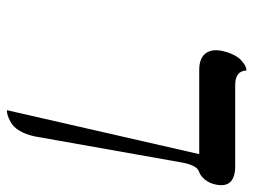

<svg xmlns="http://www.w3.org/2000/svg" viewBox="-112 -478 759 576"><g transform="rotate(90 268.0 -190.5)"><path d="M468.8 -360.8 389.6 85.9Q383.8 112.8 372.6 131.1Q361.3 149.4 348.1 156.7Q335 164.1 326.4 166.5Q317.9 168.9 311 168.9L442.9 -408.2H189.9Q155.8 -408.2 141.1 -426.8Q126.5 -445.3 133.3 -477.1Q137.7 -497.1 145.3 -511.7Q152.8 -526.4 160.6 -533.4Q168.5 -540.5 175.5 -544.7Q182.6 -548.8 187.5 -549.3L191.9 -549.8Q193.4 -515.6 236.8 -516.1H478.5Q546.4 -516.1 534.2 -458Q530.3 -438.5 518.8 -424.8Q507.3 -411.1 494.6 -407.2Q477.5 -401.4 468.8 -360.8Z"/></g></svg>

Font: Linux Biolinum
Style: Italic
Weight: 400
Italic angle: -12°
Designer: Philipp H. Poll
Foundry: Philipp H. Poll
Version: Version 1.1.3 ; ttfautohint (v0.9)